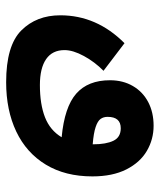

<svg xmlns="http://www.w3.org/2000/svg" viewBox="34 -384 532 640"><g transform="rotate(90 300.0 -64.0)"><path d="M31 1Q31 -120.5 124 -213L216 -143Q186.5 -114 166.8 -77.8Q147 -41.5 147 -13Q147 27.5 177 48.2Q207 69 263.5 69Q327.5 69 371 52Q414.5 35 437.5 -3.5Q336.5 -13 292 -52.2Q247.5 -91.5 247.5 -164.5Q247.5 -208 266.8 -241Q286 -274 320.2 -292Q354.5 -310 399 -310Q444.5 -310 483 -287.5Q521.5 -265 544.8 -219Q568 -173 568 -106Q568 -15.5 528.8 49.2Q489.5 114 418.5 147.8Q347.5 181.5 254 181.5Q132 181.5 81.5 131Q31 80.5 31 1ZM461 -107V-109Q461 -151.5 449.2 -176Q437.5 -200.5 407.5 -200.5Q369.5 -200.5 369.5 -156.5Q369.5 -143 376.5 -133.2Q383.5 -123.5 403.5 -116.8Q423.5 -110 461 -107Z"/></g></svg>

Font: JuliaMono
Style: Bold
Weight: 700
Monospace: yes
Designer: cormullion
Foundry: corm
Version: Version 0.055; ttfautohint (v1.8.4)